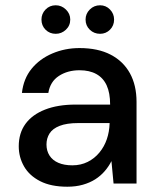

<svg xmlns="http://www.w3.org/2000/svg" viewBox="-20 -695 596 727"><path d="M235 12Q173 12 132 -9Q91 -30 71 -65Q51 -100 51 -141Q51 -191 76.5 -226Q102 -261 150.5 -280Q199 -299 266 -299H397Q397 -343 384 -371.5Q371 -400 345 -414.5Q319 -429 281 -429Q236 -429 203 -407.5Q170 -386 163 -343H63Q69 -397 99.5 -434.5Q130 -472 178 -492.5Q226 -513 281 -513Q351 -513 399 -488Q447 -463 472 -417.5Q497 -372 497 -309V0H410L402 -85Q392 -65 376.5 -47Q361 -29 340.5 -16Q320 -3 293.5 4.5Q267 12 235 12ZM254 -69Q286 -69 312 -82Q338 -95 356.5 -117.5Q375 -140 384.5 -168Q394 -196 395 -227V-229H276Q233 -229 206 -218.5Q179 -208 167.5 -189.5Q156 -171 156 -148Q156 -124 167.5 -106Q179 -88 201 -78.5Q223 -69 254 -69ZM191 -567Q168 -567 152.5 -582.5Q137 -598 137 -621Q137 -643 152.5 -659Q168 -675 191 -675Q213 -675 229.5 -659Q246 -643 246 -621Q246 -598 229.5 -582.5Q213 -567 191 -567ZM359 -567Q336 -567 320 -582.5Q304 -598 304 -621Q304 -643 320 -659Q336 -675 359 -675Q381 -675 396.5 -659Q412 -643 412 -621Q412 -598 396.5 -582.5Q381 -567 359 -567Z"/></svg>

Font: DMSans_18ptMedium
Style: Regular
Weight: 500
Designer: Colophon Foundry, Jonny Pinhorn
Foundry: Colophon Foundry
Version: Version 4.004;gftools[0.9.30]